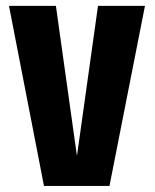

<svg xmlns="http://www.w3.org/2000/svg" viewBox="-20 -616 514 636"><path d="M125.7 0H342.6L460.2 -596.5H304.6L235.5 -103.5H234.3L165.2 -596.5H9.8Z"/></svg>

Font: Anybody Thin Condensed
Style: Regular
Weight: 100
Width: 3
Version: Version 1.113;gftools[0.9.25]